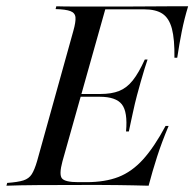

<svg xmlns="http://www.w3.org/2000/svg" viewBox="-39 -591 618 611"><path d="M-18.5 0 -16.1 -8.9Q17.7 -11.3 35.5 -16.9Q53.2 -22.6 62.1 -36.7Q71 -50.8 79 -78.2L194.4 -492.7Q202.4 -521 201.2 -535.5Q200 -550 185.1 -555.6Q170.2 -561.3 137.9 -562.1L140.3 -571Q163.7 -570.2 200.8 -570.2Q237.9 -570.2 288.7 -570.2Q328.2 -570.2 364.9 -570.2Q401.6 -570.2 435.5 -570.6Q469.4 -571 500.4 -571Q531.5 -571 559.7 -571Q547.6 -531.5 539.5 -491.1Q531.5 -450.8 525 -407.3H516.1Q516.9 -466.1 508.1 -499.6Q499.2 -533.1 478.2 -547.2Q457.3 -561.3 419.4 -561.3H296L159.7 -77.4Q148.4 -35.5 158.1 -23.4Q167.7 -11.3 210.5 -11.3H235.5Q295.2 -11.3 337.9 -27.8Q380.6 -44.4 416.1 -83.5Q451.6 -122.6 487.9 -190.3H497.6Q475.8 -138.7 460.9 -92.3Q446 -46 433.9 0Q408.9 -0.8 384.3 -1.2Q359.7 -1.6 334.7 -2Q309.7 -2.4 283.1 -2.4Q256.5 -2.4 227.4 -2.4Q145.2 -2.4 83.5 -2Q21.8 -1.6 -18.5 0ZM191.1 -283.1 193.5 -291.9H357.3L354.8 -283.1ZM362.1 -172.6Q367.7 -234.7 348.8 -258.9Q329.8 -283.1 278.2 -283.1L279.8 -291.9Q316.1 -291.9 340.3 -301.6Q364.5 -311.3 383.5 -335.1Q402.4 -358.9 421.8 -401.6H430.6Q427.4 -392.7 421.4 -373.4Q415.3 -354 408.9 -331Q402.4 -308.1 396.8 -287.1Q393.5 -275 390.3 -261.3Q387.1 -247.6 383.9 -232.7Q380.6 -217.7 377.4 -202.8Q374.2 -187.9 371 -172.6Z"/></svg>

Font: Playfair 144pt
Style: Italic
Weight: 400
Italic angle: -15.6°
Designer: Claus Eggers Sørensen
Foundry: Claus Eggers Sørensen
Version: Version 2.001;gftools[0.9.30]